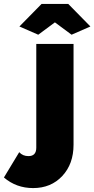

<svg xmlns="http://www.w3.org/2000/svg" viewBox="-137 -750 481 979"><path d="M-38 -615 75 -730H211L324 -615L228 -573L143 -636L58 -573ZM-117 155 -39 26Q-21 46 8 46Q48 46 48 3V-526H238V-12Q238 86 180.5 147.5Q123 209 32 209Q-54 209 -117 155Z"/></svg>

Font: Raleway-v4020 Black
Style: Regular
Weight: 900
Designer: Matt McInerney, Pablo Impallari, Rodrigo Fuenzalida
Foundry: Matt McInerney, Pablo Impallari, Rodrigo Fuenzalida
Version: Version 4.020;PS 004.020;hotconv 1.0.88;makeotf.lib2.5.64775